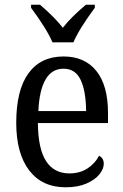

<svg xmlns="http://www.w3.org/2000/svg" viewBox="-20 -786 523 816"><path d="M49 -264Q49 -403 101 -474.5Q153 -546 250 -546Q340 -546 389.5 -484.5Q439 -423 439 -306V-263H141Q142 -153 176 -101Q210 -49 275 -49Q319 -49 351.5 -70Q384 -91 401 -124Q421 -114 421 -90Q421 -68 402.5 -45Q384 -22 347.5 -6Q311 10 259 10Q159 10 104 -62Q49 -134 49 -264ZM346 -314Q345 -400 322.5 -447Q300 -494 250 -494Q200 -494 173.5 -448Q147 -402 143 -314ZM112 -753V-766H150Q212 -713 247 -668Q280 -711 345 -766H383V-753Q315 -661 292 -606H203Q180 -661 112 -753Z"/></svg>

Font: Noto Serif Narrow
Style: Regular
Weight: 400
Width: 4
Designer: Monotype Design Team
Foundry: Monotype Imaging Inc.
Version: Version 1.001